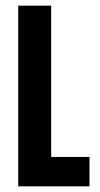

<svg xmlns="http://www.w3.org/2000/svg" viewBox="-20 -659 354 679"><path d="M161 0H44.5V-639H161ZM117.5 -104H296.5V0H117.5Z"/></svg>

Font: Anek Tamil Condensed SemiBold
Style: Regular
Weight: 600
Width: 3
Designer: Aadarsh Rajan (Tamil), Yesha Goshar (Latin)
Foundry: Ek Type
Version: Version 1.003